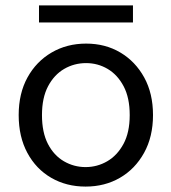

<svg xmlns="http://www.w3.org/2000/svg" viewBox="-20 -677 633 709"><path d="M296 12Q225 12 169 -20.5Q113 -53 81 -112.5Q49 -172 49 -252Q49 -332 81.5 -391Q114 -450 170.5 -483Q227 -516 298 -516Q369 -516 424.5 -483Q480 -450 512.5 -391Q545 -332 545 -252Q545 -172 512 -112.5Q479 -53 423 -20.5Q367 12 296 12ZM296 -60Q339 -60 376 -81.5Q413 -103 436 -145.5Q459 -188 459 -252Q459 -316 436.5 -358.5Q414 -401 377.5 -422.5Q341 -444 298 -444Q254 -444 217 -422.5Q180 -401 157.5 -358.5Q135 -316 135 -252Q135 -188 157 -145.5Q179 -103 216 -81.5Q253 -60 296 -60ZM124 -594V-657H471V-594Z"/></svg>

Font: DM Sans
Style: Regular
Weight: 400
Designer: Colophon Foundry, Jonny Pinhorn
Foundry: Colophon Foundry
Version: Version 4.004; ttfautohint (v1.8.4.7-5d5b)